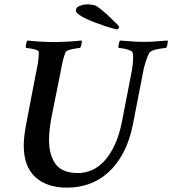

<svg xmlns="http://www.w3.org/2000/svg" viewBox="-20 -854 790 881"><path d="M230 -661Q258 -661 291.5 -663Q325 -665 354 -668Q357 -664 354 -651Q351 -638 347 -634Q343 -634 333.5 -632.5Q324 -631 313.5 -629Q303 -627 294 -624Q285 -621 282 -616Q275 -602 269.5 -580Q264 -558 259 -529L217 -320Q205 -257 205 -211Q205 -143 235 -101.5Q265 -60 338 -60Q369 -60 399.5 -72.5Q430 -85 457 -113.5Q484 -142 505.5 -187Q527 -232 540 -298L581 -509Q586 -532 588.5 -555Q591 -578 591 -594Q591 -606 589 -611Q588 -617 579.5 -621Q571 -625 560.5 -628Q550 -631 539.5 -632.5Q529 -634 524 -634Q522 -638 525 -651Q528 -664 530 -668Q561 -666 584.5 -664Q608 -662 640 -662Q672 -662 695 -664Q718 -666 749 -668Q751 -665 748.5 -652Q746 -639 742 -634Q738 -634 726.5 -632.5Q715 -631 703 -628.5Q691 -626 680 -622Q669 -618 665 -611Q657 -597 648 -569Q639 -541 634 -510L590 -284Q575 -208 545.5 -153Q516 -98 476.5 -62.5Q437 -27 389 -10Q341 7 288 7Q194 7 141.5 -42Q89 -91 89 -185Q89 -226 100 -284L147 -529Q152 -551 155 -572Q158 -593 158 -616Q157 -621 149.5 -624Q142 -627 132.5 -629Q123 -631 113.5 -632.5Q104 -634 100 -634Q97 -637 99.5 -650.5Q102 -664 106 -668Q133 -665 167 -663Q201 -661 230 -661ZM519 -719Q515 -719 499.5 -723Q484 -727 463 -734Q442 -741 418 -750Q394 -759 374 -768.5Q354 -778 341 -787.5Q328 -797 328 -806Q328 -820 345.5 -827Q363 -834 382 -834Q390 -834 403 -832Q416 -830 421 -827Q434 -819 452 -804Q470 -789 486 -773.5Q502 -758 514 -746Q526 -734 527 -731Q527 -728 524 -724Q521 -720 519 -719Z"/></svg>

Font: Vermiglione SemiBold
Style: Italic
Weight: 600
Italic angle: -11°
Version: Version 1.000